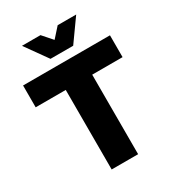

<svg xmlns="http://www.w3.org/2000/svg" viewBox="-214 -1030 1041 1150"><g transform="rotate(-30 307.0 -455.0)"><path d="M386 -757H229L120 -910H248L307 -843L367 -910H495ZM7 -701H608V-550H398V0H215V-550H7Z"/></g></svg>

Font: Montserrat arm
Style: Bold
Weight: 700
Designer: Julieta Ulanovsky
Foundry: Julieta Ulanovsky
Version: Version 6.000;PS 006.000;hotconv 1.0.88;makeotf.lib2.5.64775